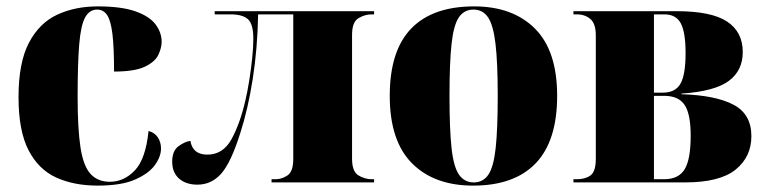

<svg xmlns="http://www.w3.org/2000/svg" viewBox="-20 -571 2404 601"><path d="M286 10Q211 10 155.5 -15.5Q100 -41 69 -101.5Q38 -162 38 -267Q38 -375 70.5 -437Q103 -499 159 -525Q215 -551 286 -551Q360 -551 404 -535.5Q448 -520 467 -494.5Q486 -469 486 -440Q486 -422 476 -400Q466 -378 434 -362.5Q402 -347 337 -347Q337 -422 332 -464Q327 -506 315.5 -523.5Q304 -541 284 -541Q260 -541 246.5 -516.5Q233 -492 228 -432.5Q223 -373 223 -268Q223 -167 232 -109Q241 -51 263.5 -26.5Q286 -2 324 -2Q368 -2 402 -37.5Q436 -73 445 -161Q464 -156 474 -141Q484 -126 484 -106Q484 -81 465 -54.5Q446 -28 403 -9Q360 10 286 10Z M598 7Q562 7 540.5 -12Q519 -31 519 -65Q519 -99 539 -113.5Q559 -128 576 -130Q583 -87 629 -87Q678 -87 704.5 -135Q731 -183 748 -256Q755 -286 760.5 -321Q766 -356 769.5 -390Q773 -424 773 -449Q773 -496 756 -511Q739 -526 702 -526H652V-536H1151V-526H1143Q1122 -526 1102 -514Q1082 -502 1082 -462V-74Q1082 -34 1102 -22Q1122 -10 1143 -10H1151V0H830V-10H843Q862 -10 880 -22Q898 -34 898 -74V-526H788Q786 -418 771 -323Q756 -228 732 -154Q703 -62 672.5 -27.5Q642 7 598 7Z M1461 10Q1339 10 1269.5 -60Q1200 -130 1200 -271Q1200 -412 1267 -481.5Q1334 -551 1464 -551Q1585 -551 1654.5 -481.5Q1724 -412 1724 -271Q1724 -130 1657 -60Q1590 10 1461 10ZM1463 0Q1492 0 1508.5 -24Q1525 -48 1531.5 -107Q1538 -166 1538 -271Q1538 -375 1531 -434Q1524 -493 1507.5 -517Q1491 -541 1462 -541Q1433 -541 1416.5 -517Q1400 -493 1393.5 -434Q1387 -375 1387 -271Q1387 -166 1393.5 -107Q1400 -48 1417 -24Q1434 0 1463 0Z M1775 0V-10H1786Q1812 -10 1828.5 -22Q1845 -34 1845 -74V-460Q1845 -497 1828 -511.5Q1811 -526 1786 -526H1775V-536H2097Q2207 -536 2256 -503.5Q2305 -471 2305 -408Q2305 -350 2261 -317.5Q2217 -285 2113 -278V-276Q2219 -273 2275.5 -243.5Q2332 -214 2332 -145Q2332 -80 2282.5 -40Q2233 0 2124 0ZM2055 -281Q2094 -281 2110 -309Q2126 -337 2126 -405Q2126 -470 2111 -498Q2096 -526 2060 -526H2027V-281ZM2059 -10Q2104 -10 2123 -41Q2142 -72 2142 -146Q2142 -214 2123 -242.5Q2104 -271 2059 -271H2027V-10Z"/></svg>

Font: Noto Serif Display SemiCondensed Black
Style: Regular
Weight: 900
Width: 4
Designer: Monotype Design Team
Foundry: Monotype Imaging Inc.
Version: Version 2.009